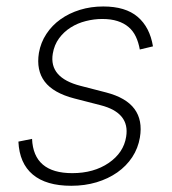

<svg xmlns="http://www.w3.org/2000/svg" viewBox="-20 -574 543 605"><path d="M81 -136.4Q85.6 -28.4 207.7 -28.4Q275.6 -28.4 322.8 -60.7Q369.7 -93 377.5 -143.1Q389.9 -218.8 296.9 -242.5L214.1 -263.8Q148.1 -280.9 120.9 -316.8Q93.8 -352.6 102.6 -407.3Q108.3 -440 126.1 -467Q143.8 -494 170.6 -513.1Q197.4 -532.3 231.9 -543Q266.3 -553.6 305.4 -553.6Q375.4 -553.6 413.7 -521Q452.1 -488.3 462 -427.9L420.5 -418Q416.5 -440.7 408 -458.6Q399.5 -476.6 385.1 -488.8Q370.7 -501.1 350.3 -507.6Q329.9 -514.2 302.2 -514.2Q276.3 -514.2 250.4 -507.6Q224.4 -501.1 202.8 -487.4Q181.1 -473.7 166 -453.1Q150.9 -432.5 146.3 -404.8Q133.9 -329.2 233.3 -303.6L314.3 -282.7Q377.5 -266.3 403.8 -230.6Q430 -195 420.8 -140.6Q415.1 -106.9 396.7 -78.8Q378.2 -50.8 349.6 -30.7Q321 -10.7 284.1 0.4Q247.2 11.4 204.5 11.4Q125.4 11.4 83.3 -24Q41.2 -59.3 38 -127.8Z"/></svg>

Font: Inter P Extra Light
Style: Italic
Weight: 200
Italic angle: 9.39999°
Designer: Rasmus Andersson
Foundry: rsms
Version: Version 3.018;git-588b23468